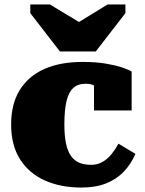

<svg xmlns="http://www.w3.org/2000/svg" viewBox="-20 -831 651 862"><path d="M249 -600H410L543 -772V-811H463L287 -703H383L204 -811H116V-772ZM389 -91Q418 -91 441 -104.5Q464 -118 481.5 -140Q499 -162 512 -186L588 -140Q568 -94 535.5 -60Q503 -26 456 -7.5Q409 11 346 11Q253 11 182 -20.5Q111 -52 70.5 -115Q30 -178 30 -272Q30 -364 68.5 -426.5Q107 -489 178.5 -521Q250 -553 351 -553Q410 -553 454.5 -545.5Q499 -538 528.5 -528Q558 -518 571 -510V-335H402V-495Q417 -496 424 -487Q431 -478 433 -466Q435 -454 432.5 -443.5Q430 -433 426 -431Q413 -442 399.5 -448.5Q386 -455 364 -455Q330 -455 309 -436Q288 -417 278.5 -376.5Q269 -336 269 -272Q269 -223 276 -188.5Q283 -154 297.5 -132.5Q312 -111 334.5 -101Q357 -91 389 -91Z"/></svg>

Font: Roboto Serif 20pt Black
Style: Regular
Weight: 900
Version: Version 1.008